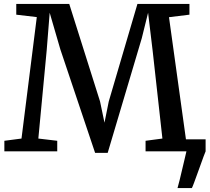

<svg xmlns="http://www.w3.org/2000/svg" viewBox="-20 -763 1057 968"><path d="M713.9 0V-53.2L798.8 -64.5L749.5 -507.8L726.6 -698.7L694.8 -570.3L522.9 7.8H459.5L284.2 -514.2L230.5 -698.7L215.3 -508.3L173.3 -64.5L268.6 -53.2V0H2V-53.2L88.4 -64.5L165.5 -676.8L62 -689V-743.2H329.1L484.4 -251.5L506.8 -144.5L528.3 -251.5L672.9 -743.2H935.1V-689L832 -676.3L917.5 -60.5H1016.6V0Q1013.2 6.3 984.4 86.9Q951.2 180.2 947.3 185.1H875Q878.9 175.8 910.2 41.5L919.9 0Z"/></svg>

Font: Merriweather
Style: Regular
Weight: 400
Designer: Eben Sorkin
Foundry: Eben Sorkin
Version: Version 1.584; ttfautohint (v1.6)